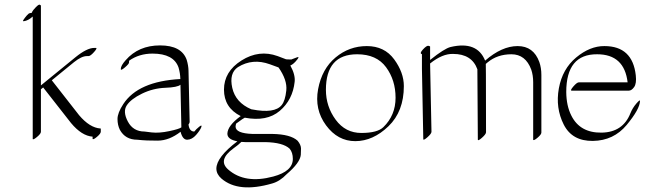

<svg xmlns="http://www.w3.org/2000/svg" viewBox="-20 -575 2770 825"><path d="M120.6 -169.9Q120.1 -171.4 120.6 -173.8V-503.9Q101.1 -486.3 82.5 -483.9Q76.2 -482.9 81.1 -490.2Q85.9 -497.6 94.5 -507.8Q103 -518.1 108.9 -518.6Q114.7 -519 116.7 -520Q117.7 -522 119.1 -525.9Q120.6 -529.8 133.5 -543.5Q146.5 -557.1 151.1 -554.7Q155.8 -552.2 155.8 -550.8V-208L303.7 -328.6Q353.5 -369.1 384.8 -369.1H391.6Q399.9 -369.1 384.3 -351.6Q368.7 -334 360.4 -334H353.5Q330.6 -334 298.3 -308.1L202.6 -230L319.8 -80.1Q365.7 -25.9 411.6 -22.9Q413.6 -22.9 413.1 -21V-9.3Q413.1 -1 397 12.7Q380.9 26.4 377.9 22V12.2Q331.1 8.8 285.2 -46.4L165.5 -199.2L155.8 -191.4V-8.8Q155.8 -0.5 139.4 13.2Q123 26.9 120.6 22.5Z M784.2 25.4Q764.6 25.4 755.9 -8.8Q707.5 28.8 658.4 29.3Q609.4 29.8 569.8 25.4Q518.6 25.4 495.1 -17.1Q484.9 -37.6 484.9 -63.7Q484.9 -89.8 509.8 -127.9Q573.7 -225.6 754.9 -235.4Q754.4 -260.7 747.1 -285.2Q726.1 -344.7 635.3 -344.7Q578.1 -344.7 535.2 -314.5Q534.2 -312 534.4 -306.4Q534.7 -300.8 516.8 -285.4Q499 -270 499 -278.3Q499 -293 520 -316.4Q575.2 -379.9 667.7 -379.9Q760.3 -379.9 782.2 -317.9Q789.6 -293 790 -271.5L794.9 -50.8Q794.9 -46.4 790 -40Q793.5 -9.8 814.9 -9.8Q822.3 -19.5 835.7 -30.3Q849.1 -41 845.2 -29.3Q840.3 -15.6 822.8 4.6Q805.2 24.9 784.2 25.4ZM755.4 -210.9Q742.7 -199.7 690.2 -197.8Q637.7 -195.8 590.1 -172.6Q542.5 -149.4 524.7 -122.3Q506.8 -95.2 529.5 -52.5Q552.2 -9.8 601.1 -9.8Q601.1 -9.8 632.3 -5.9Q664.1 -2.4 707 -11.5Q750 -20.5 759.3 -27.8Z M1017.1 34.7Q1005.9 46.4 983.9 62Q914.1 112.8 960.4 153.3Q1032.2 216.3 1153.8 183.6Q1238.3 161.1 1238.3 107.9Q1238.3 80.6 1224.6 64Q1196.3 37.1 1119.1 35.6H1033.7Q1024.9 35.2 1017.1 34.7ZM909.7 149.9Q909.7 100.6 1000 32.2Q957 24.4 957 -0.5Q958 -35.2 1014.2 -76.2Q942.4 -112.3 942.4 -189.9Q942.4 -267.6 1017.8 -315.2Q1093.3 -362.8 1172.9 -334L1209 -320.3Q1210 -320.3 1215.3 -319.8Q1220.7 -319.3 1231.4 -319.3L1255.9 -328.6Q1267.6 -333 1258.8 -321.3Q1242.2 -299.3 1227.5 -293.5Q1249.5 -253.9 1246.1 -223.6Q1237.8 -146 1182.1 -98.6Q1126.5 -51.3 1031.7 -69.3Q1030.8 -69.3 1020.5 -62.5Q1010.3 -55.7 994.6 -43.9Q992.7 -38.1 992.2 -31.2Q992.2 -2 1064.9 0.5H1150.4Q1229 2 1258.8 29.8Q1273.4 47.4 1273.4 63.7Q1273.4 80.1 1272.5 90.3Q1269.5 124 1211.9 173.3Q1182.6 204.1 1149.4 213.4Q1004.9 255.4 931.6 192.4Q910.2 173.8 909.7 149.9ZM1176.8 -285.2 1139.6 -298.8Q1065.4 -325.7 1002.4 -286.6Q963.9 -260.7 978 -197.5Q992.2 -134.3 1059.6 -105.5Q1059.6 -105.5 1060.1 -105.5Q1061 -105 1062.5 -105Q1160.2 -85.9 1190.4 -123.5Q1205.6 -142.1 1210.2 -186.5Q1214.8 -231 1176.8 -285.2Z M1715.3 -205.1Q1715.3 -96.2 1649.2 -32.5Q1583 31.2 1507.1 31.5Q1431.2 31.7 1380.9 -36.6Q1330.6 -105 1346.9 -192.1Q1363.3 -279.3 1421.9 -328.1Q1480.5 -377 1556.2 -377Q1631.8 -377 1673.6 -320.1Q1715.3 -263.2 1715.3 -205.1ZM1514.6 -341.8Q1380.4 -341.8 1380.4 -189Q1380.4 -117.7 1422.4 -60.5Q1464.4 -3.4 1533.2 -3.7Q1602.1 -3.9 1627.4 -28.8Q1679.7 -79.6 1679.7 -155Q1679.7 -230.5 1638.9 -286.1Q1598.1 -341.8 1514.6 -341.8Z M1926.8 -343.3Q1880.9 -344.7 1828.1 -302.2L1834 -8.8Q1834 -0.5 1816.4 14.9Q1798.8 30.3 1798.8 22.5L1793 -279.3V-342.3Q1781.2 -345.2 1797.4 -362.5Q1813.5 -379.9 1820.8 -378.2Q1828.1 -376.5 1828.1 -375V-317.4Q1889.6 -366.7 1916 -373Q2030.3 -399.9 2064.5 -314.5Q2136.2 -377 2204.3 -377Q2272.5 -377 2297.4 -308.6Q2306.2 -283.7 2306.2 -252.9V-5.4Q2306.2 2.9 2290 16.6Q2273.9 30.3 2271 25.9V-221.7Q2271 -251.5 2262.7 -275.9Q2238.3 -341.8 2177.5 -341.8Q2116.7 -341.8 2074.7 -306.6Q2070.8 -303.2 2067.4 -300.3Q2067.9 -286.6 2067.9 -254.4L2068.4 -6.8Q2068.4 1.5 2050.8 17.1Q2033.2 32.7 2033.2 24.4L2031.2 -277.3Q2007.3 -343.3 1926.8 -343.3Z M2435.1 -78.1Q2472.2 -3.9 2564.5 -5.1Q2656.7 -6.3 2689 -88.9Q2697.8 -110.8 2714.1 -129.9Q2730.5 -148.9 2730 -141.1Q2729 -106 2672.9 -38.3Q2616.7 29.3 2527.6 30.5Q2438.5 31.7 2402.3 -39.8Q2366.2 -111.3 2381.3 -195.1Q2396.5 -278.8 2455.8 -328.1Q2515.1 -377.4 2577.1 -377Q2698.2 -377 2711.9 -251Q2715.8 -216.3 2704.8 -200.9Q2693.8 -185.5 2682.1 -185.5H2436.5Q2428.2 -185.5 2443.6 -203.4Q2459 -221.2 2467.3 -221.2H2676.8Q2662.6 -341.8 2545.9 -341.8Q2413.1 -342.8 2413.1 -179.7Q2413.6 -120.1 2435.1 -78.1Z"/></svg>

Font: ML-NILA02
Style: Regular
Weight: 400
Version: Version ML-NILA02 1.0